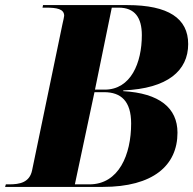

<svg xmlns="http://www.w3.org/2000/svg" viewBox="-51 -734 759 754"><path d="M-31 0H353C550 0 646 -84 646 -213C646 -310 575 -368 433 -376V-379C608 -386 688 -457 688 -561C688 -662 610 -714 449 -714H118L116 -704H129C172 -704 201 -699 201 -672C201 -668 197 -652 194 -638L75 -65C65 -17 26 -10 -15 -10H-28ZM360 -382H322L388 -704H415C479 -704 506 -664 506 -596C506 -487 463 -382 360 -382ZM300 -10H243L320 -372H358C424 -372 464 -337 464 -249C464 -127 416 -10 300 -10Z"/></svg>

Font: Noto Serif Display ExtraBold
Style: Italic
Weight: 800
Italic angle: -12°
Designer: Monotype Design Team
Foundry: Monotype Imaging Inc.
Version: Version 2.009